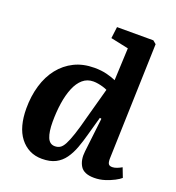

<svg xmlns="http://www.w3.org/2000/svg" viewBox="-140 -878 917 1003"><g transform="rotate(20 318.5 -376.5)"><path d="M539 -114Q538 -92 543 -81.5Q548 -71 565 -71Q577 -71 591 -76.5Q605 -82 617 -89L637 -37Q626 -27 604 -15.5Q582 -4 554 5Q526 14 495 14Q438 14 418 -18.5Q398 -51 404 -100L426 -289L417 -291L388 -187Q377 -146 363.5 -109.5Q350 -73 330 -45Q310 -17 280 -1.5Q250 14 205 14Q166 14 135.5 -1.5Q105 -17 83 -45.5Q61 -74 50 -114.5Q39 -155 39 -206Q39 -275 56.5 -334Q74 -393 108 -436Q142 -479 190.5 -503Q239 -527 302 -527Q341 -527 372 -519Q403 -511 422 -502L430 -682L331 -703L339 -767H541L559 -752ZM246 -71Q262 -71 274.5 -78.5Q287 -86 298.5 -107.5Q310 -129 323.5 -169.5Q337 -210 354 -276L399 -440Q389 -445 375.5 -449Q362 -453 348 -455.5Q334 -458 321 -458Q287 -458 262.5 -437Q238 -416 222.5 -378.5Q207 -341 199.5 -292Q192 -243 192 -187Q192 -132 204.5 -101.5Q217 -71 246 -71Z"/></g></svg>

Font: Literata 18pt
Style: Bold Italic
Weight: 700
Italic angle: -2°
Designer: Latin by Veronika Burian and Jose Scaglione. Greek by Irene Vlachou. Cyrillic by Vera Evstafieva
Foundry: TypeTogether
Version: Version 3.103;gftools[0.9.29]